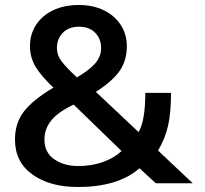

<svg xmlns="http://www.w3.org/2000/svg" viewBox="-20 -734 822 769"><path d="M40 -175Q40 -242 76.5 -288.5Q113 -335 194 -383Q147 -427 123.5 -465Q100 -503 100 -549Q100 -597 124.5 -634.5Q149 -672 193 -693Q237 -714 296 -714Q353 -714 396.5 -692.5Q440 -671 464 -633.5Q488 -596 488 -549Q488 -492 459.5 -450.5Q431 -409 364 -366L535 -205Q562 -251 562 -362H665Q665 -284 653.5 -232Q642 -180 613 -131L752 0H604L539 -60Q493 -21 431.5 -3Q370 15 292 15Q180 15 110 -35Q40 -85 40 -175ZM385 -541Q385 -579 361 -603Q337 -627 296 -627Q256 -627 232 -603Q208 -579 208 -541Q208 -513 226.5 -488.5Q245 -464 288 -424Q339 -454 362 -481Q385 -508 385 -541ZM467 -129 275 -315Q215 -287 186.5 -253Q158 -219 158 -175Q158 -123 197.5 -96Q237 -69 293 -69Q347 -69 392 -85Q437 -101 467 -129Z"/></svg>

Font: Prompt Medium
Style: Regular
Weight: 500
Designer: Katatrad Team
Foundry: CadsonDemak
Version: Version 1.000